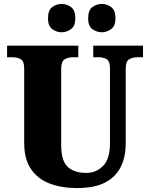

<svg xmlns="http://www.w3.org/2000/svg" viewBox="-20 -946 762 976"><path d="M372 10Q293 10 232.5 -13Q172 -36 137.5 -86.5Q103 -137 103 -219V-598Q103 -635 85.5 -645Q68 -655 43 -655H16V-714H378V-655H351Q326 -655 308.5 -644.5Q291 -634 291 -594V-210Q291 -128 324.5 -97.5Q358 -67 419 -67Q468 -67 503.5 -102Q539 -137 539 -218V-598Q539 -635 522.5 -645Q506 -655 481 -655H454V-714H707V-655H679Q654 -655 636.5 -644.5Q619 -634 619 -594V-216Q619 -149 594 -98Q569 -47 515 -18.5Q461 10 372 10ZM498 -782Q471 -782 449.5 -798Q428 -814 428 -853Q428 -894 449.5 -910Q471 -926 498 -926Q523 -926 545 -910Q567 -894 567 -853Q567 -814 545 -798Q523 -782 498 -782ZM293 -782Q267 -782 245.5 -798Q224 -814 224 -853Q224 -894 245.5 -910Q267 -926 293 -926Q319 -926 341 -910Q363 -894 363 -853Q363 -814 341 -798Q319 -782 293 -782Z"/></svg>

Font: Noto Serif Myanmar SemiCondensed Black
Style: Regular
Weight: 900
Width: 4
Designer: Ben Mitchell and the Monotype Design Team
Foundry: Monotype Imaging Inc.
Version: Version 2.106; ttfautohint (v1.8.4.7-5d5b)